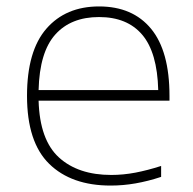

<svg xmlns="http://www.w3.org/2000/svg" viewBox="-20 -568 600 597"><path d="M324 9Q202 9 133 -58.5Q64 -126 64 -270Q64 -409.5 124.2 -478.8Q184.5 -548 288 -548Q392.5 -548 449.8 -478.5Q507 -409 507 -270V-255H100Q103.5 -133 163.2 -78.5Q223 -24 326 -24Q363 -24 401 -31.2Q439 -38.5 481 -52V-18Q440 -4.5 401.5 2.2Q363 9 324 9ZM288 -515Q200.5 -515 151.8 -460.5Q103 -406 100 -288H472Q469 -405 422.2 -460Q375.5 -515 288 -515Z"/></svg>

Font: Encode Sans Exp Th
Style: Regular
Weight: 100
Width: 7
Designer: Multiple Designers
Foundry: Impallari Type
Version: Version 3.002; ttfautohint (v1.8.3) -l 8 -r 50 -G 200 -x 14 